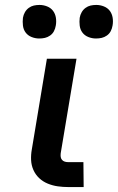

<svg xmlns="http://www.w3.org/2000/svg" viewBox="-20 -758 478 778"><path d="M319 0H257Q235 0 214 -3Q193 -6 173.5 -14Q154 -22 139 -36Q124 -50 115.5 -69Q107 -88 106 -109.5Q105 -131 109 -153L170 -520H290L226 -137Q225 -129 226 -122Q227 -115 231.5 -110Q236 -105 242.5 -103Q249 -101 257 -101H318ZM369 -602Q353 -602 338 -608Q323 -614 314 -626Q305 -638 303 -654Q301 -670 303 -686Q305 -698 311 -708.5Q317 -719 326.5 -726Q336 -733 347 -735.5Q358 -738 370 -738Q386 -738 401 -732Q416 -726 425 -714Q434 -702 436.5 -686Q439 -670 436 -654Q434 -642 428.5 -631.5Q423 -621 413 -614Q403 -607 392 -604.5Q381 -602 369 -602ZM139 -602Q123 -602 108 -608Q93 -614 84 -626Q75 -638 73 -654Q71 -670 73 -686Q75 -698 81 -708.5Q87 -719 96.5 -726Q106 -733 117 -735.5Q128 -738 140 -738Q156 -738 171 -732Q186 -726 195 -714Q204 -702 206.5 -686Q209 -670 206 -654Q204 -642 198.5 -631.5Q193 -621 183 -614Q173 -607 162 -604.5Q151 -602 139 -602Z"/></svg>

Font: Iosevka Aile Oblique
Style: Bold
Weight: 700
Italic angle: -9°
Designer: Belleve Invis
Foundry: Belleve Invis
Version: Version 31.1.0; ttfautohint (v1.8.4)